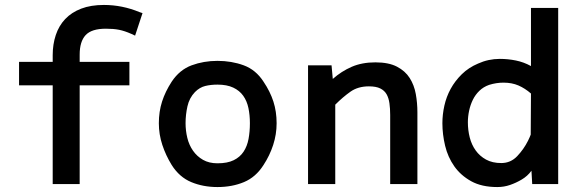

<svg xmlns="http://www.w3.org/2000/svg" viewBox="-20 -744 2328 776"><path d="M193 -399H57V-494H193V-521Q193 -565 205.5 -602.5Q218 -640 243.5 -667Q269 -694 308 -709Q347 -724 400 -724Q474 -724 544 -695L556 -691L526 -600L511 -607Q484 -619 461.5 -623.5Q439 -628 408 -628Q350 -628 326 -602Q302 -576 302 -523V-494H503V-399H302V0H193Z M859 -84Q899 -84 924.5 -96.5Q950 -109 964.5 -131Q979 -153 984.5 -182.5Q990 -212 990 -246Q990 -279 984 -307.5Q978 -336 963 -357Q948 -378 922.5 -390Q897 -402 859 -402Q832 -402 809.5 -396.5Q787 -391 768 -372Q745 -348 737.5 -314Q730 -280 730 -246Q730 -216 737 -187Q744 -158 760 -135Q776 -112 800.5 -98Q825 -84 859 -84ZM674 -414Q706 -462 754.5 -480Q803 -498 859 -498Q916 -498 965 -480Q1014 -462 1045 -414Q1072 -374 1085 -333.5Q1098 -293 1098 -246Q1098 -201 1084 -158Q1070 -115 1045 -77Q1014 -28 966 -8Q918 12 859 12Q801 12 753 -8Q705 -28 674 -77Q650 -116 636 -158.5Q622 -201 622 -246Q622 -293 635 -333.5Q648 -374 674 -414Z M1325 -425Q1360 -456 1401.5 -474Q1443 -492 1497 -492Q1551 -492 1584.5 -474.5Q1618 -457 1636 -428.5Q1654 -400 1660.5 -364Q1667 -328 1667 -290V0H1557V-279Q1557 -305 1554 -326.5Q1551 -348 1542.5 -363Q1534 -378 1517 -386.5Q1500 -395 1471 -395Q1427 -395 1396.5 -373.5Q1366 -352 1335 -321V0H1225V-480H1320Z M2015 -410Q1986 -410 1957 -401Q1934 -393 1917.5 -377Q1901 -361 1891 -340.5Q1881 -320 1876 -296.5Q1871 -273 1871 -250Q1871 -218 1878.5 -188.5Q1886 -159 1902.5 -136Q1919 -113 1944.5 -99Q1970 -85 2006 -85Q2044 -85 2070.5 -113Q2097 -141 2114 -175Q2116 -179 2121 -190L2125 -200L2126 -366Q2102 -387 2075.5 -398.5Q2049 -410 2015 -410ZM2128 -54Q2112 -32 2088 -18Q2066 -5 2041.5 3.5Q2017 12 1990 12Q1927 12 1884.5 -11.5Q1842 -35 1816 -72Q1790 -109 1779 -155Q1768 -201 1768 -246Q1768 -281 1776 -317Q1784 -353 1801.5 -385Q1819 -417 1846.5 -444Q1874 -471 1912 -487Q1954 -506 2000 -506Q2033 -506 2065 -499.5Q2097 -493 2126 -477V-712H2236V0H2131Z"/></svg>

Font: Codetta
Style: Bold
Weight: 700
Designer: Ulrich Proeller
Foundry: PROSA GmbH
Version: Version 2.00;September 29, 2018;FontCreator 11.5.0.2427 64-b